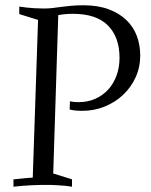

<svg xmlns="http://www.w3.org/2000/svg" viewBox="-20 -704 571 724"><path d="M180.7 -49.8 251.5 -27.8V0Q240.7 -1.5 226.1 -3.4Q213.4 -4.4 194.8 -5.6Q176.3 -6.8 151.4 -6.8Q126.5 -6.8 96.7 -5.4Q66.9 -3.9 30.8 0V-27.8Q43.5 -28.8 53 -29.8Q62.5 -30.8 70.8 -31.7Q79.1 -32.7 86.9 -33.2Q94.7 -33.7 103.5 -34.2L123.5 -628.9L52.7 -650.9V-679.2Q66.4 -677.2 82 -675.3Q95.2 -673.8 112.1 -672.9Q128.9 -671.9 146.5 -671.9Q163.1 -671.9 178.5 -673.8Q193.8 -675.8 210.9 -678Q228 -680.2 248 -682.1Q268.1 -684.1 294.4 -684.1Q350.1 -684.1 390.6 -668.7Q431.2 -653.3 457.5 -627.4Q483.9 -601.6 496.3 -567.4Q508.8 -533.2 508.8 -495.1Q508.8 -450.7 491.5 -412.6Q474.1 -374.5 444.3 -346.4Q414.6 -318.4 374.8 -302.2Q335 -286.1 290.5 -286.1Q275.4 -286.1 263.4 -287.4Q251.5 -288.6 242.7 -291L243.7 -321.8Q259.8 -318.8 276.4 -318.8Q310.5 -318.8 338.9 -331.3Q367.2 -343.8 387.7 -366Q408.2 -388.2 419.4 -418.9Q430.7 -449.7 430.7 -485.8Q430.7 -564 387 -607.9Q343.3 -651.9 255.4 -651.9Q238.8 -651.9 225.6 -650.6Q212.4 -649.4 199.7 -647Z"/></svg>

Font: Simonetta
Style: Italic
Weight: 400
Italic angle: -2°
Designer: Gayaneh Bagdasaryan
Foundry: BrownFox
Version: Version 1.001